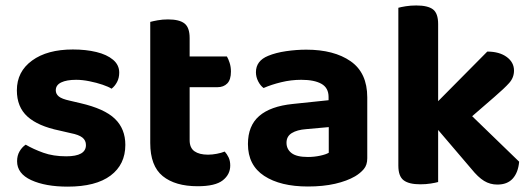

<svg xmlns="http://www.w3.org/2000/svg" viewBox="-20 -680 1985 716"><path d="M447.4 -139.7Q447.4 -66.6 392.4 -25.3Q337.4 16 232.4 16Q149.6 16 96.7 -8.2Q43.7 -32.5 43.7 -78.7Q43.7 -99.8 52.9 -115.5Q62 -131.2 75.8 -140.5Q104.3 -123.8 141.5 -110.4Q178.6 -97.1 226.9 -97.1Q300.5 -97.1 300.5 -139Q300.5 -156.6 287.2 -167.1Q273.8 -177.6 244.4 -183.3L201.7 -193.2Q121.7 -209.7 82.3 -245.4Q42.9 -281 42.9 -343.2Q42.9 -413 99.6 -454.2Q156.2 -495.5 251.8 -495.5Q300.4 -495.5 339.5 -486Q378.7 -476.5 401.6 -457.2Q424.6 -437.9 424.6 -409.3Q424.6 -389.4 416.5 -374.1Q408.5 -358.8 396 -349.2Q384.8 -356.5 362.5 -364.1Q340.2 -371.7 313.6 -377Q287.1 -382.4 264 -382.4Q228.3 -382.4 208.2 -372.6Q188 -362.8 188 -343.2Q188 -329.6 199.3 -320.3Q210.6 -311 240.1 -304.6L280.2 -295.2Q369.5 -274.6 408.4 -237.1Q447.4 -199.5 447.4 -139.7Z M540.3 -264H687.2V-157.2Q687.2 -128.6 705.2 -115.9Q723.3 -103.2 755.7 -103.2Q771.2 -103.2 788.4 -106.5Q805.6 -109.8 818 -114.8Q826.3 -105.8 832.5 -93Q838.6 -80.2 838.6 -62.8Q838.6 -29.4 810.7 -7.5Q782.8 14.5 717 14.5Q633.4 14.5 586.8 -23.3Q540.3 -61.2 540.3 -146.8ZM633.7 -354.8V-469.5H826.1Q831.4 -460.9 836.3 -445.8Q841.2 -430.8 841.2 -413.2Q841.2 -382.7 827.5 -368.8Q813.8 -354.8 790.6 -354.8ZM687.2 -238.6H540.3V-598.3Q549.8 -601 567.9 -604.3Q586 -607.6 606.4 -607.6Q648.7 -607.6 667.9 -592.6Q687.2 -577.6 687.2 -538.1Z M1128.2 -94.6Q1151.2 -94.6 1173.4 -99.3Q1195.6 -104 1206 -110.4V-206L1121.6 -198.4Q1087.8 -195.9 1068.1 -183.7Q1048.4 -171.6 1048.4 -147.7Q1048.4 -123.6 1067.3 -109.1Q1086.2 -94.6 1128.2 -94.6ZM1121.9 -494.8Q1225.6 -494.8 1287.6 -451.6Q1349.6 -408.4 1349.6 -316.8V-89.7Q1349.6 -64.6 1336.6 -49.3Q1323.5 -34 1304.2 -22.5Q1274.2 -5 1229.6 5.3Q1185 15.5 1128.2 15.5Q1025.8 15.5 965.2 -24.1Q904.6 -63.8 904.6 -142.9Q904.6 -211 946.6 -247.4Q988.6 -283.8 1071.6 -292.3L1205.3 -306.3V-318.3Q1205.3 -352.4 1178.7 -367.4Q1152.1 -382.4 1103.4 -382.4Q1065.4 -382.4 1028.7 -373.4Q992 -364.5 963 -351.8Q951.2 -360.3 942.8 -376.6Q934.4 -393 934.4 -410.6Q934.4 -453.3 980.1 -471.8Q1008.6 -483.6 1047.1 -489.2Q1085.7 -494.8 1121.9 -494.8Z M1677.7 -192 1571.5 -259.9 1797.2 -487.7Q1842.5 -487.5 1869.7 -467.5Q1896.8 -447.5 1896.8 -416.8Q1896.8 -390.6 1878.8 -370.5Q1860.8 -350.4 1823.6 -318.4ZM1577.1 -238.5 1694.6 -291.3 1916 -77Q1912.4 -36.7 1892.2 -14.2Q1872 8.3 1834.7 8.3Q1807.6 8.3 1785.2 -5.4Q1762.8 -19.1 1737.6 -50.4ZM1465.5 -265 1613.9 -262.1V-1.2Q1604.4 1.5 1586.4 4.4Q1568.4 7.3 1547.3 7.3Q1505 7.3 1485.3 -7.7Q1465.5 -22.6 1465.5 -62.2ZM1613.9 -185.1 1465.5 -188V-651Q1475.1 -653.8 1493.2 -656.7Q1511.3 -659.6 1532.4 -659.6Q1575.4 -659.6 1594.7 -645Q1613.9 -630.4 1613.9 -590.1Z"/></svg>

Font: Baloo Bhaijaan 2
Style: Regular
Weight: 400
Designer: Sanskriti Dholi, Noopur Datye and Ek Type
Foundry: Ek Type
Version: Version 1.701